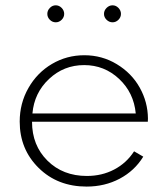

<svg xmlns="http://www.w3.org/2000/svg" viewBox="-20 -688 631 723"><path d="M54.2 -230Q54.2 -299.3 87.2 -356.9Q120.1 -414.6 175.8 -447.3Q231.4 -480 297.4 -480Q364.3 -480 419.9 -446.3Q475.6 -412.6 506.1 -358.2Q536.6 -303.7 537.1 -241.7Q537.1 -233.4 536.6 -229.5H100.6Q100.6 -140.6 158.7 -83Q216.8 -25.4 307.1 -25.4Q363.8 -25.4 409.9 -49.6Q456.1 -73.7 484.9 -118.2L519.5 -98.1Q486.8 -44.9 430.7 -15.1Q374.5 14.6 306.2 14.6Q196.8 14.6 125.5 -55.7Q54.2 -126 54.2 -230ZM296.9 -442.9Q220.2 -442.9 164.6 -390.6Q108.9 -338.4 102.1 -260.7H491.2Q483.9 -338.9 428.5 -390.9Q373 -442.9 296.9 -442.9ZM426 -613.5Q416.5 -604 403.8 -604Q391.1 -604 381.3 -613.5Q371.6 -623 371.6 -635.7Q371.6 -648.4 381.3 -658.2Q391.1 -668 403.8 -668Q416.5 -668 426 -658.2Q435.5 -648.4 435.5 -635.7Q435.5 -623 426 -613.5ZM167.7 -613.5Q158.2 -623 158.2 -635.7Q158.2 -648.4 167.7 -658.2Q177.2 -668 189.9 -668Q202.6 -668 212.2 -658.2Q221.7 -648.4 221.7 -635.7Q221.7 -623 212.2 -613.5Q202.6 -604 189.9 -604Q177.2 -604 167.7 -613.5Z"/></svg>

Font: Spartan MB Light
Style: Regular
Weight: 300
Designer: Matt Bailey, Mirko Velimirovic
Foundry: Matt Bailey
Version: Version 1.005